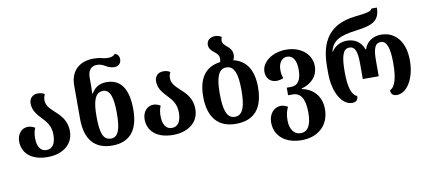

<svg xmlns="http://www.w3.org/2000/svg" viewBox="-85 -1098 3734 1676"><g transform="rotate(-10 1782.0 -260.0)"><path d="M262 13C392 13 491 -56 491 -176C491 -277 433 -327 384 -372C349 -404 319 -435 319 -481C319 -498 323 -516 332 -532C318 -542 300 -549 272 -549C225 -549 195 -518 195 -473C195 -408 234 -368 271 -328C307 -290 344 -249 344 -172C344 -95 317 -49 262 -49C209 -49 181 -94 181 -168C181 -203 186 -231 198 -258C179 -270 156 -277 136 -277C80 -277 39 -230 39 -163C39 -69 108 13 262 13Z M834 12C989 12 1069 -81 1069 -267C1069 -447 1007 -542 880 -542C810 -542 771 -510 745 -465H740C742 -496 742 -540 742 -567V-605C742 -673 773 -705 824 -705C853 -705 877 -694 898 -681C919 -669 943 -659 971 -659C1001 -659 1032 -677 1032 -719C1032 -748 1017 -765 995 -773C978 -753 956 -748 931 -748C913 -748 897 -750 878 -755C857 -761 834 -764 802 -764C688 -764 597 -700 597 -561V-266C597 -80 682 12 834 12ZM834 -50C762 -50 742 -121 742 -262C742 -389 762 -472 836 -472C899 -472 922 -398 922 -261C922 -119 899 -50 834 -50Z M1374 13C1504 13 1603 -56 1603 -176C1603 -277 1545 -327 1496 -372C1461 -404 1431 -435 1431 -481C1431 -498 1435 -516 1444 -532C1430 -542 1412 -549 1384 -549C1337 -549 1307 -518 1307 -473C1307 -408 1346 -368 1383 -328C1419 -290 1456 -249 1456 -172C1456 -95 1429 -49 1374 -49C1321 -49 1293 -94 1293 -168C1293 -203 1298 -231 1310 -258C1291 -270 1268 -277 1248 -277C1192 -277 1151 -230 1151 -163C1151 -69 1220 13 1374 13Z M2003 -538C2011 -551 2015 -567 2015 -585C2015 -625 1993 -647 1971 -665C1950 -683 1932 -699 1932 -723C1932 -734 1934 -744 1939 -755C1925 -766 1908 -773 1881 -773C1841 -773 1807 -750 1807 -708C1807 -674 1831 -653 1855 -634C1874 -619 1892 -601 1892 -573C1892 -561 1890 -551 1887 -542C1759 -526 1689 -438 1689 -270C1689 -79 1780 13 1930 13C2091 13 2175 -79 2175 -270C2175 -427 2111 -514 2003 -538ZM1932 -49C1862 -49 1836 -124 1836 -270C1836 -413 1861 -487 1931 -487C2002 -487 2028 -413 2028 -270C2028 -124 2003 -49 1932 -49Z M2472 253C2623 253 2717 158 2717 22C2717 -107 2634 -170 2548 -187V-191C2634 -214 2695 -274 2695 -365C2695 -469 2604 -549 2471 -549C2348 -549 2253 -476 2253 -392C2253 -333 2290 -295 2344 -295C2363 -295 2384 -299 2406 -308C2396 -335 2393 -353 2393 -387C2393 -436 2418 -487 2471 -487C2525 -487 2551 -436 2551 -358C2551 -268 2520 -221 2460 -221H2421V-154H2461C2533 -154 2569 -96 2569 25C2569 136 2537 191 2473 191C2410 191 2378 135 2378 61C2378 8 2388 -24 2403 -55C2383 -67 2362 -74 2342 -74C2283 -74 2234 -23 2234 55C2234 171 2323 253 2472 253Z M2961 9C3000 9 3014 -11 3014 -43C2966 -59 2943 -137 2943 -269C2943 -401 2961 -471 3019 -471C3070 -471 3088 -425 3088 -318V-180H3229V-318C3229 -425 3247 -471 3298 -471C3351 -471 3374 -406 3374 -269C3374 -140 3351 -61 3305 -43C3305 -12 3320 9 3357 9C3446 9 3521 -106 3521 -269C3521 -433 3439 -534 3311 -534C3239 -534 3183 -497 3161 -431H3156C3134 -497 3079 -534 3008 -534C2958 -534 2903 -511 2871 -460H2868C2891 -554 2952 -588 3101 -607C3246 -626 3316 -651 3317 -773H3269C3260 -747 3218 -741 3112 -729C2883 -702 2799 -561 2799 -339V-284C2799 -106 2875 9 2961 9Z"/></g></svg>

Font: Noto Serif Georgian SemiCondensed Bold
Style: Regular
Weight: 700
Width: 4
Designer: Monotype Design Team, Akaki Razmadze
Foundry: Google LLC
Version: Version 2.003